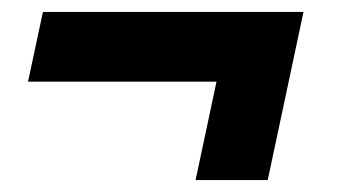

<svg xmlns="http://www.w3.org/2000/svg" viewBox="-20 -382 572 322"><path d="M27 -245 52 -362H489L464 -245ZM308 -80 368 -362H489L429 -80Z"/></svg>

Font: Radio Canada Big SemiBold
Style: Italic
Weight: 600
Italic angle: -12°
Designer: Étienne Aubert Bonn
Foundry: Coppers and Brasses
Version: Version 1.001